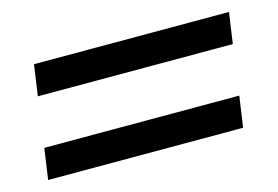

<svg xmlns="http://www.w3.org/2000/svg" viewBox="-52 -497 704 487"><g transform="rotate(-15 300.0 -253.5)"><path d="M52.5 -319 64.2 -400.2H576.2L564.5 -319ZM22.8 -107.2 34.5 -188.5H546.5L534.8 -107.2Z"/></g></svg>

Font: Chivo Mono Medium
Style: Italic
Weight: 500
Italic angle: -8.05°
Monospace: yes
Designer: Hector Gatti
Foundry: Omnibus-Type
Version: Version 1.008